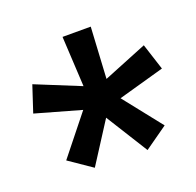

<svg xmlns="http://www.w3.org/2000/svg" viewBox="-86 -801 626 612"><g transform="rotate(-20 227.0 -495.0)"><path d="M167 -469.7 13.2 -513.2 42.5 -602.1 193.8 -540.5 184.6 -710.9H280.3L270.5 -537.1L418.9 -597.2L447.8 -507.8L291.5 -463.9L394 -334.5L315.9 -279.3L227.1 -421.4L138.7 -283.7L61 -336.9Z"/></g></svg>

Font: MAUL Condensed Bold
Style: Condensed Bold
Weight: 700
Designer: MAUL
Version: Version 1.0; 2020; ttfautohint (v1.8.3)